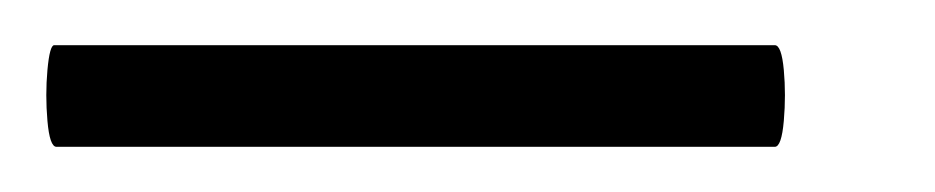

<svg xmlns="http://www.w3.org/2000/svg" viewBox="-32 14 414 85"><path d="M-7 79Q-10 79 -11 67.5Q-12 56 -11 45Q-10 34 -8 34H311Q314 34 315 45Q316 56 315 67.5Q314 79 311 79Z"/></svg>

Font: Cormorant Light SemiBold
Style: Italic
Weight: 600
Italic angle: -10°
Version: Version 4.000